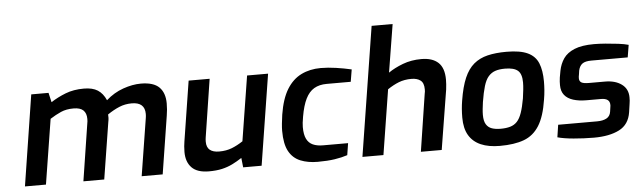

<svg xmlns="http://www.w3.org/2000/svg" viewBox="-48 -943 3764 1129"><g transform="rotate(-5 1834.0 -378.5)"><path d="M59 0 143 -536H245L258 -480Q298 -506 345.5 -524.5Q393 -543 454 -543Q505 -543 535.5 -523.5Q566 -504 584 -463Q630 -504 685.5 -523.5Q741 -543 790 -543Q865 -543 898.5 -509.5Q932 -476 932 -414Q932 -396 930.5 -377.5Q929 -359 926 -342L872 0H748L802 -339Q803 -345 803.5 -351Q804 -357 804 -363Q804 -432 727 -432Q687 -432 652.5 -417.5Q618 -403 583 -379Q584 -370 583.5 -358.5Q583 -347 580 -333L527 0H404L456 -334Q458 -344 458.5 -350Q459 -356 459 -364Q459 -397 441 -414.5Q423 -432 383 -432Q340 -432 308.5 -418Q277 -404 244 -383L183 0Z M1145 6Q1076 6 1043.5 -27.5Q1011 -61 1011 -120Q1011 -139 1012.5 -153.5Q1014 -168 1016 -181L1072 -536H1196L1143 -195Q1142 -189 1141.5 -183Q1141 -177 1141 -169Q1141 -136 1160 -120.5Q1179 -105 1215 -105Q1257 -105 1290 -118Q1323 -131 1356 -153L1417 -536H1541L1456 0H1347L1341 -56Q1312 -37 1283.5 -23Q1255 -9 1222 -1.5Q1189 6 1145 6Z M1787 6Q1729 6 1685 -12Q1641 -30 1617.5 -73Q1594 -116 1594 -194Q1594 -212 1596.5 -236.5Q1599 -261 1603 -289Q1618 -382 1652 -437Q1686 -492 1737 -517Q1788 -542 1852 -542Q1894 -542 1942 -535Q1990 -528 2033 -518L2021 -446H1879Q1835 -446 1804.5 -428Q1774 -410 1754.5 -370.5Q1735 -331 1724 -267Q1720 -246 1718.5 -230.5Q1717 -215 1717 -205Q1717 -161 1729.5 -135.5Q1742 -110 1766.5 -99Q1791 -88 1826 -88H1974L1963 -18Q1930 -7 1887.5 -0.5Q1845 6 1787 6Z M2051 0 2172 -763H2296L2250 -480Q2286 -505 2336 -524Q2386 -543 2446 -543Q2511 -543 2545.5 -511Q2580 -479 2580 -410Q2580 -385 2576 -352L2519 0H2396L2448 -337Q2450 -344 2450.5 -351Q2451 -358 2451 -364Q2451 -402 2431 -417Q2411 -432 2378 -432Q2336 -432 2303 -419Q2270 -406 2236 -383L2175 0Z M2862 6Q2796 6 2750 -14Q2704 -34 2680 -74.5Q2656 -115 2656 -179Q2656 -206 2658 -230.5Q2660 -255 2664 -279Q2677 -360 2699 -411Q2721 -462 2755 -490.5Q2789 -519 2836.5 -530.5Q2884 -542 2948 -542Q3029 -542 3073.5 -521Q3118 -500 3135.5 -457Q3153 -414 3153 -349Q3153 -325 3151 -298Q3149 -271 3144 -242Q3129 -144 3095 -90Q3061 -36 3004.5 -15Q2948 6 2862 6ZM2876 -94Q2908 -94 2932 -101Q2956 -108 2972.5 -125.5Q2989 -143 3000.5 -176Q3012 -209 3021 -260Q3025 -289 3027.5 -311.5Q3030 -334 3030 -354Q3030 -404 3007 -424Q2984 -444 2931 -444Q2897 -444 2873.5 -436Q2850 -428 2833 -408.5Q2816 -389 2805 -352.5Q2794 -316 2785 -260Q2782 -238 2780 -219.5Q2778 -201 2778 -184Q2778 -148 2790 -128.5Q2802 -109 2823.5 -101.5Q2845 -94 2876 -94Z M3417 6Q3387 6 3356.5 4.5Q3326 3 3297.5 0.5Q3269 -2 3244.5 -6Q3220 -10 3203 -15L3214 -88H3444Q3478 -88 3499.5 -99.5Q3521 -111 3525 -138L3529 -166Q3530 -171 3530 -173.5Q3530 -176 3530 -178Q3530 -217 3478 -217H3392Q3348 -217 3314.5 -227.5Q3281 -238 3263 -260.5Q3245 -283 3245 -319Q3245 -329 3245.5 -340.5Q3246 -352 3248 -364L3255 -403Q3263 -444 3284.5 -475Q3306 -506 3349.5 -524Q3393 -542 3465 -542Q3495 -542 3533 -539Q3571 -536 3607.5 -531.5Q3644 -527 3668 -520L3656 -447H3442Q3405 -447 3388 -434.5Q3371 -422 3365 -395L3362 -374Q3360 -365 3359.5 -359.5Q3359 -354 3359 -349Q3359 -332 3371.5 -324.5Q3384 -317 3416 -317H3510Q3571 -317 3608.5 -289.5Q3646 -262 3646 -212Q3646 -203 3645.5 -193Q3645 -183 3643 -173L3636 -125Q3625 -53 3567 -23.5Q3509 6 3417 6Z"/></g></svg>

Font: Exo Thin SemiBold
Style: Italic
Weight: 600
Italic angle: -9°
Version: Version 2.000